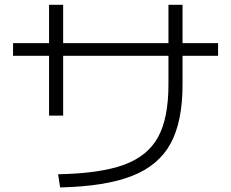

<svg xmlns="http://www.w3.org/2000/svg" viewBox="-20 -779 978 812"><path d="M692.4 -420.9V-543H247.1V-290H187.5V-543H35.2V-596.7H187.5V-758.8H247.1V-596.7H692.4V-758.8H752V-596.7H902.3V-543H752V-420.9Q752 -264.6 701.4 -171.9Q650.9 -79.1 538.3 -34.9Q425.8 9.3 234.4 13.7L225.6 -42Q404.3 -45.4 504.6 -82.3Q605 -119.1 648.7 -199.5Q692.4 -279.8 692.4 -420.9Z"/></svg>

Font: Pretendard Light
Style: Regular
Weight: 300
Designer: Base glyphs from Inter by Rasmus Andersson; Hangeul glyphs from Noto Sans CJK(Source Han Sans) by Jang Soo-young and Kan
Foundry: Kil Hyung-jin
Version: Version 1.309